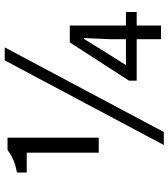

<svg xmlns="http://www.w3.org/2000/svg" viewBox="30 -738 720 821"><g transform="rotate(-90 390.5 -328.0)"><path d="M147.7 -266.3V-574.2H62.8V-616.1Q96 -622.1 117.6 -631.8Q139.2 -641.5 159.3 -656.3H211.8V-266.3ZM180.4 12 542.3 -668.3H597.9L236 12ZM633 0V-220.3L637.8 -329H633.8L583.9 -247.9L522.1 -149.9H749.2V-104H455.6V-136.9L619.2 -390H691.2V0Z"/></g></svg>

Font: Source Sans 3
Style: Regular
Weight: 200
Designer: Paul D. Hunt
Foundry: Adobe
Version: Version 3.046;hotconv 1.0.118;makeotfexe 2.5.65603